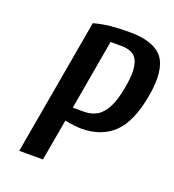

<svg xmlns="http://www.w3.org/2000/svg" viewBox="-130 -812 829 913"><g transform="rotate(20 284.5 -355.0)"><path d="M70 0 191 -690Q231 -701 272.5 -705.5Q314 -710 370 -710Q494 -710 539 -652.5Q584 -595 561 -460Q536 -318 473.5 -259Q411 -200 310 -200Q299 -200 272 -203Q245 -206 227 -210L190 0ZM239 -280H294Q332 -280 360 -296Q388 -312 408.5 -351Q429 -390 441 -460Q453 -528 446 -566Q439 -604 416.5 -619.5Q394 -635 356 -635H301Z"/></g></svg>

Font: Cuprum
Style: Bold Italic
Weight: 700
Italic angle: -10°
Designer: Jovanny Lemonad
Foundry: Jovanny Lemonad
Version: Version 3.000